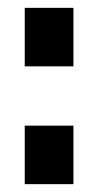

<svg xmlns="http://www.w3.org/2000/svg" viewBox="-20 -469 252 489"><path d="M43 -300H167V-449H43ZM43 0H167V-149H43Z"/></svg>

Font: TitilliumText22L
Style: 800 wt
Weight: 800
Designer: Campivisivi
Foundry: Campivisivi
Version: 1.000